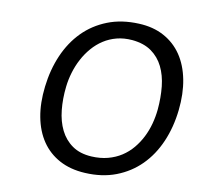

<svg xmlns="http://www.w3.org/2000/svg" viewBox="-84 -846 971 942"><g transform="rotate(10 401.5 -375.0)"><path d="M398.5 8.5Q325.5 4.5 271.2 -24.8Q217 -54 183 -104Q149 -154 136 -222.8Q123 -291.5 133 -375Q143 -460.5 174.2 -532.5Q205.5 -604.5 256.2 -656Q307 -707.5 376.8 -735Q446.5 -762.5 533.5 -758.5Q605.5 -755.5 659.2 -726.2Q713 -697 747 -646.8Q781 -596.5 794.5 -527.2Q808 -458 799 -375Q789.5 -288 758 -215.2Q726.5 -142.5 675.2 -91.2Q624 -40 554.2 -13.2Q484.5 13.5 398.5 8.5ZM697 -359.5Q702.5 -420 696.8 -474.8Q691 -529.5 670.2 -571.8Q649.5 -614 611.8 -641Q574 -668 515.5 -673.5Q473.5 -677 437.8 -667.8Q402 -658.5 372.2 -639.2Q342.5 -620 318.8 -592.5Q295 -565 277.8 -532.5Q260.5 -500 249.8 -464.2Q239 -428.5 235 -392.5Q228 -331 233.8 -275.2Q239.5 -219.5 260.8 -176.5Q282 -133.5 320 -106.8Q358 -80 416 -76.5Q461 -74 498.5 -84Q536 -94 566 -113.5Q596 -133 619 -160.5Q642 -188 658.2 -220.2Q674.5 -252.5 684 -288Q693.5 -323.5 697 -359.5Z"/></g></svg>

Font: B612
Style: Italic
Weight: 400
Italic angle: -10°
Designer: Nicolas Chauveau, Thomas Paillot, Jonathan Favre-Lamarine, Jean-Luc Vinot
Foundry: AIRBUS
Version: Version 1.008